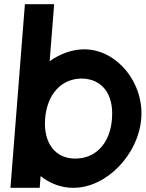

<svg xmlns="http://www.w3.org/2000/svg" viewBox="-20 -899 697 919"><path d="M174.4 -56.1 170 0H30L99.2 -879H239.2L217.7 -606.1C267.8 -641.4 324.9 -662.6 382.2 -663C541.2 -663 670.4 -501 656 -331C642.6 -160 489.9 1 330 0C272.5 0 218.8 -21 174.4 -56.1ZM196 -331C186.8 -213 245.9 -139 341 -140C437 -140 507.7 -212 516 -331C525.4 -450 467.1 -522 371.2 -523C275.2 -523 205.4 -450 196 -331Z"/></svg>

Font: Poland Can Into
Style: Of Regular
Weight: 500
Foundry: Cannot Into Space Fonts
Version: Version 1.01